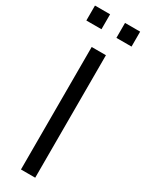

<svg xmlns="http://www.w3.org/2000/svg" viewBox="-235 -925 726 957"><g transform="rotate(30 128.0 -446.0)"><path d="M87 0V-705H169V0ZM171 -806V-892H258V-806ZM-2 -806V-892H85V-806Z"/></g></svg>

Font: Nunito Sans
Style: Regular
Weight: 400
Designer: Vernon Adams
Foundry: Vernon Adams
Version: Version 3.101; ttfautohint (v1.8.4.7-5d5b);gftools[0.9.27]